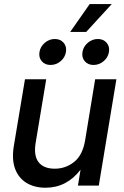

<svg xmlns="http://www.w3.org/2000/svg" viewBox="-20 -900 600 931"><path d="M200.7 10.3Q147.5 10.3 108.9 -12.9Q70.3 -36.1 53.2 -81.5Q36.1 -127 47.4 -194.3L101.1 -515.6H204.1L152.8 -207Q142.6 -145 167.2 -113.5Q191.9 -82 245.6 -82Q297.9 -82 339.1 -114.5Q380.4 -147 392.6 -218.8L441.4 -515.6H544.4L459 0H357.9L370.6 -77.1Q303.2 10.3 200.7 10.3ZM225.1 -585Q198.2 -585 182.6 -603Q167 -621.1 171.4 -647.9Q175.8 -674.3 197.3 -692.6Q218.8 -710.9 245.6 -710.9Q272.9 -710.9 288.6 -692.6Q304.2 -674.3 299.8 -647.9Q295.4 -621.1 273.7 -603Q252 -585 225.1 -585ZM433.6 -585Q406.7 -585 391.1 -603Q375.5 -621.1 379.9 -647.9Q384.3 -674.3 405.8 -692.6Q427.2 -710.9 454.6 -710.9Q481.4 -710.9 497.1 -692.6Q512.7 -674.3 508.3 -647.9Q503.9 -621.1 482.2 -603Q460.4 -585 433.6 -585ZM320.3 -745.1 415 -880.4H522L397.9 -745.1Z"/></svg>

Font: Inter Display Medium
Style: Italic
Weight: 500
Italic angle: -9.39999°
Designer: Rasmus Andersson
Foundry: rsms
Version: Version 4.000;git-a52131595